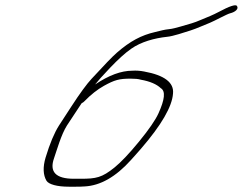

<svg xmlns="http://www.w3.org/2000/svg" viewBox="-20 -709 917 725"><path d="M288.1 -319C293.6 -322 296.6 -324 299.1 -327C323.4 -352 347.7 -371 372.6 -385C412.4 -407 429.9 -412 472.9 -412C488.9 -412 502.4 -411 511.9 -408C546 -402 571.6 -391 587.2 -376C605.8 -365 602 -333 578.4 -281C567.1 -256 542.4 -220 504.7 -174C467 -128 436.3 -96 412.9 -77C364.7 -38 342.7 -34 284.7 -34H258.7C190.7 -34 165.6 -60 184.2 -112C194 -140 211 -201 232.7 -235ZM339.1 -390C349.5 -403 367.8 -424 396.6 -454C425.4 -484 451.2 -508 475.6 -525C512.4 -551 563.3 -565 610.7 -570C633.7 -572 677.1 -587 699.5 -594C722 -601 751.9 -615 772.8 -623C790.3 -630 837.1 -656 849.6 -659C866.5 -663 883.4 -675 874.4 -687C869.3 -693 846.9 -686 806 -664C794.1 -658 784.6 -653 774.6 -649C756.2 -642 722.3 -626 703.8 -621C684.4 -616 641 -601 619 -599C599 -597 587.1 -593 565.6 -588C513.7 -576 471.8 -554 421.2 -510C403.8 -495 372.5 -462 325.4 -411C308.6 -393 281.8 -357 248.2 -305L202.7 -235C184.9 -207 168.2 -167 152.1 -114C141.4 -78 142.6 -48 155.8 -26C164.4 -13 195 -4 240 -4H266C276 -4 287 -4 299.5 -5C358.9 -8 417.2 -41 474.7 -105C489.6 -121 502 -136 512.9 -148C589.7 -237 630.2 -307 633.3 -356C637.5 -397 601.3 -425 524.2 -439C508.7 -442 494.2 -443 479.7 -442C437.7 -442 391.3 -425 339.1 -390Z"/></svg>

Font: MewTooHand
Style: UltimateIta
Weight: 400
Designer: Mew Too, Robert Jablonski
Version: Version 0.77